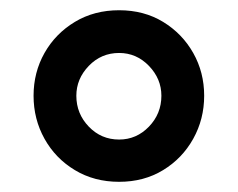

<svg xmlns="http://www.w3.org/2000/svg" viewBox="-20 -689 467 377"><path d="M213.9 -332Q165 -332 127 -355Q88.9 -377.9 67.4 -416.5Q45.9 -455.1 45.9 -501Q45.9 -546.9 67.4 -585Q88.9 -623 127 -646Q165 -668.9 213.9 -668.9Q262.7 -668.9 300.3 -646Q337.9 -623 359.4 -585Q380.9 -546.9 380.9 -501Q380.9 -455.1 359.4 -416.5Q337.9 -377.9 300.3 -355Q262.7 -332 213.9 -332ZM213.9 -415Q248 -415 272.5 -440.4Q296.9 -465.8 296.9 -501Q296.9 -534.2 272.5 -559.6Q248 -585 213.9 -585Q178.7 -585 154.3 -559.6Q129.9 -534.2 129.9 -501Q129.9 -465.8 154.3 -440.4Q178.7 -415 213.9 -415Z"/></svg>

Font: Sen Medium
Style: Regular
Weight: 500
Designer: Kosal Sen, Philatype
Foundry: Philatype
Version: Version 2.000;gftools[0.9.31]